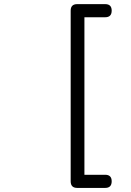

<svg xmlns="http://www.w3.org/2000/svg" viewBox="-20 -815 640 935"><path d="M391.1 36.1H492.2Q523.9 36.1 523.9 67.9Q523.9 100.1 492.2 100.1H356Q324.2 100.1 324.2 67.9V-763.2Q324.2 -794.9 356 -794.9H492.2Q523.9 -794.9 523.9 -763.2Q523.9 -731 492.2 -731H391.1Z"/></svg>

Font: Arcon Rounded-
Style: Regular
Weight: 400
Designer: M. Zarth
Foundry: martin zarth - visuelle & digitale kommunikation
Version: Version 1.110;PS 001.110;hotconv 1.0.70;makeotf.lib2.5.58329